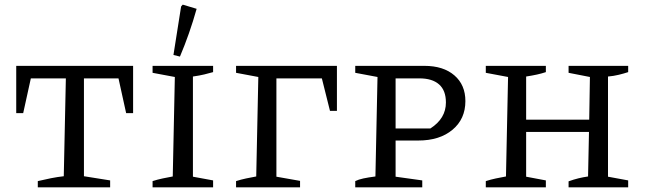

<svg xmlns="http://www.w3.org/2000/svg" viewBox="-20 -808 2780 828"><path d="M554 -524V-320H524L491 -470H342V-48L455 -30V0H143V-27Q172 -34 200 -39.5Q228 -45 255 -48L264 -470H113L80 -320H50V-524Z M638 0V-27Q660 -34 681.5 -38.5Q703 -43 725 -47L734 -476L638 -494V-524H899V-497Q882 -492 861 -487Q840 -482 812 -478V-46L899 -30V0ZM756 -564 728 -571 761 -780 768 -788 828 -770Q798 -663 756 -564Z M998 0V-27Q1020 -34 1041.5 -38.5Q1063 -43 1085 -47L1094 -476L998 -494V-524H1433V-330H1403L1368 -470H1172V-46L1274 -28V0Z M1810 -524Q1892 -524 1939.5 -483Q1987 -442 1987 -372Q1987 -295 1931.5 -248.5Q1876 -202 1784 -202H1686V-46L1801 -30V0H1512V-27Q1526 -34 1547 -38.5Q1568 -43 1599 -47L1608 -476L1512 -494V-524ZM1789 -470H1686V-254H1836Q1903 -297 1903 -366Q1903 -418 1873.5 -444Q1844 -470 1789 -470Z M2075 0V-27Q2097 -34 2118.5 -38.5Q2140 -43 2162 -47L2171 -476L2075 -494V-524H2334V-497Q2316 -491 2295.5 -486.5Q2275 -482 2249 -478V-292H2521L2524 -476L2432 -494V-524H2689V-497Q2671 -491 2648.5 -485.5Q2626 -480 2602 -478V-46L2689 -30V0H2432V-26Q2454 -34 2474.5 -39Q2495 -44 2516 -47L2520 -239H2249V-46L2334 -30V0Z"/></svg>

Font: Piazzolla SC
Style: Regular
Weight: 400
Designer: Juan Pablo del Peral
Foundry: Huerta Tipografica
Version: Version 1.330